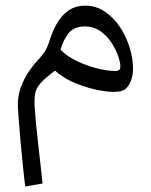

<svg xmlns="http://www.w3.org/2000/svg" viewBox="-20 -324 542 690"><path d="M70.8 346.2Q66.4 313 62.3 272.2Q58.1 231.4 54.4 190.7Q50.8 149.9 48.1 116.2Q45.4 82.5 44.4 63Q42 26.4 54.2 -8.1Q66.4 -42.5 85.9 -70.3Q99.1 -88.9 105.7 -96.2Q112.3 -103.5 122.1 -114.3Q137.2 -131.8 143.6 -143.1Q149.4 -153.3 153.3 -164.3Q157.2 -175.3 162.6 -191.4Q173.8 -223.6 190.4 -249Q207 -274.4 230.5 -289.1Q253.9 -303.7 286.1 -303.7Q325.2 -303.7 356.9 -282.2Q388.7 -260.7 411.4 -226.3Q434.1 -191.9 446 -152.6Q458 -113.3 458 -77.1Q458 -54.7 451.2 -35.4Q444.3 -16.1 431.6 -4.9Q424.8 1 414.1 3.7Q403.3 6.3 389.6 6.3Q381.8 6.3 372.6 5.6Q363.3 4.9 353.5 3.4Q304.2 -3.4 251 -25.1Q197.8 -46.9 162.6 -85.4L194.8 -83.5Q177.2 -70.3 163.8 -59.6Q150.4 -48.8 140.1 -39.6Q114.7 -16.6 108.6 3.2Q102.5 22.9 104.5 60.1Q106 84 109.6 121.3Q113.3 158.7 117.9 200Q122.6 241.2 126.7 277.3Q130.9 313.5 132.8 335.4ZM394.5 -68.8Q403.8 -68.8 408.2 -72.8Q412.6 -76.7 412.6 -85.9Q412.6 -94.2 410.2 -103.5Q403.3 -132.8 386.5 -161.6Q369.6 -190.4 344 -209.7Q318.4 -229 284.2 -229Q242.2 -229 221.7 -198.5Q201.2 -168 193.4 -128.4L190.4 -156.2Q206.1 -131.3 242.7 -111.6Q279.3 -91.8 321 -80.3Q362.8 -68.8 394.5 -68.8Z"/></svg>

Font: Markazi Text
Style: Regular
Weight: 400
Designer: Borna Izadpanah (Arabic designer), Fiona Ross (Arabic design director) and Florian Runge (Latin designer)
Foundry: Borna Izadpanah and Florian Runge
Version: Version 1.000